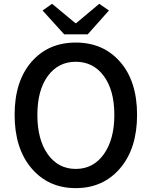

<svg xmlns="http://www.w3.org/2000/svg" viewBox="-20 -973 794 1006"><path d="M609.4 -91.3Q520.5 12.7 377 12.7Q233.4 12.7 145 -91.3Q56.6 -195.3 56.6 -371.1Q56.6 -546.9 144.5 -648.4Q232.4 -750 377 -750Q521.5 -750 609.9 -648.4Q698.2 -546.9 698.2 -371.1Q698.2 -195.3 609.4 -91.3ZM175.8 -371.1Q175.8 -241.2 230.5 -164.6Q285.2 -87.9 377 -87.9Q468.8 -87.9 523.9 -165Q579.1 -242.2 579.1 -371.1Q579.1 -500 523.9 -574.7Q468.8 -649.4 377 -649.4Q285.2 -649.4 230.5 -574.7Q175.8 -500 175.8 -371.1ZM316.4 -793 203.1 -918 252.9 -953.1 375 -851.6H378.9L500 -953.1L550.8 -918L439.5 -793Z"/></svg>

Font: Gen Shin Gothic Medium
Style: Regular
Weight: 500
Designer: [Source Han Sans]
Ryoko NISHIZUKA  (kana & ideographs); Paul D. Hunt (Latin, Greek & Cyrillic); Wenlong ZHANG  (bopomofo
Version: Version 1.002.20150607